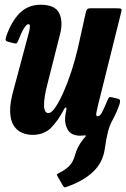

<svg xmlns="http://www.w3.org/2000/svg" viewBox="-20 -555 533 810"><path d="M6.5 -402Q28 -464.5 63.2 -499.8Q98.5 -535 151.5 -535Q211.5 -535 229.2 -500.5Q247 -466 233.5 -411.5L180 -200Q165.5 -144.5 165.8 -111.2Q166 -78 184.5 -78Q197 -78 213.5 -102Q230 -126 247.8 -166Q265.5 -206 281.5 -255Q297.5 -304 309 -354L341.5 -500.5Q343.5 -509.5 346.8 -514.8Q350 -520 362 -520H472.5Q487 -520 490.8 -518Q494.5 -516 491.5 -504.5L393.5 -111Q390 -96.5 386.8 -80.5Q383.5 -64.5 392 -64.5Q402 -64.5 411 -82.2Q420 -100 433.5 -132Q437 -140.5 440 -143.8Q443 -147 454.5 -144L475.5 -139Q485 -137 486.2 -132Q487.5 -127 484.5 -116.5Q478.5 -98 470.5 -80.2Q462.5 -62.5 453.5 -46Q441.5 -24 434.8 3.5Q428 31 422.5 70Q415 129 373.8 168.8Q332.5 208.5 262 233Q254 236 251.8 235.2Q249.5 234.5 245 227.5L222.5 188.5Q218 181.5 221 179.5Q224 177.5 231 174Q261.5 158 275.5 141.2Q289.5 124.5 295 104Q302 79.5 309.5 65.2Q317 51 330 33.5Q334.5 27.5 340 22Q346.5 14.5 334.5 16.5Q325 17.5 319 17.5Q279.5 17.5 265 -9.2Q250.5 -36 256 -71L260 -92.5Q261.5 -101 257.8 -101.5Q254 -102 250 -94Q226 -47 196 -16.5Q166 14 117 14Q94.5 14 73.2 5.2Q52 -3.5 38 -25Q24 -46.5 22.8 -84Q21.5 -121.5 38 -179L99 -407Q101 -414 103.5 -424.8Q106 -435.5 106 -444.2Q106 -453 100 -453Q84 -453 56.5 -383Q53.5 -376 50.8 -373Q48 -370 37 -373L13.5 -379Q5 -381.5 4 -386.5Q3 -391.5 6.5 -402Z"/></svg>

Font: Besley* Condensed
Style: Bold Italic
Weight: 700
Width: 3
Italic angle: -13°
Designer: Owen Earl
Foundry: indestructible type*
Version: Version 3.000; ttfautohint (v1.8.3)